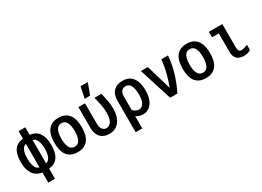

<svg xmlns="http://www.w3.org/2000/svg" viewBox="-20 -1597 3541 2593"><g transform="rotate(-30 1750.0 -301.0)"><path d="M197 -5Q103 -19 58 -87.5Q13 -156 13 -268Q13 -324 22.5 -370.5Q32 -417 53.5 -451Q75 -485 110 -505.5Q145 -526 197 -531V-649H301V-531Q398 -520 442.5 -450Q487 -380 487 -268Q487 -210 477 -164Q467 -118 444.5 -84Q422 -50 387 -30Q352 -10 301 -5V154H197ZM386 -268Q386 -348 363.5 -395.5Q341 -443 301 -451V-86Q341 -93 363.5 -140Q386 -187 386 -268ZM114 -268Q114 -188 134.5 -140Q155 -92 197 -85V-451Q157 -443 135.5 -396.5Q114 -350 114 -268Z M751 -3Q689 -3 647.5 -24Q606 -45 581.5 -81Q557 -117 547 -165.5Q537 -214 537 -270Q537 -326 547.5 -374.5Q558 -423 582.5 -459Q607 -495 648 -516Q689 -537 751 -537Q811 -537 851.5 -516Q892 -495 917 -459Q942 -423 953 -374Q964 -325 964 -270Q964 -214 953.5 -165.5Q943 -117 918.5 -81Q894 -45 853 -24Q812 -3 751 -3ZM751 -87Q805 -87 830 -136Q855 -185 855 -270Q855 -356 830 -404.5Q805 -453 751 -453Q695 -453 670.5 -404.5Q646 -356 646 -270Q646 -185 670.5 -136Q695 -87 751 -87Z M1059 -526H1162V-212Q1162 -152 1185.5 -121Q1209 -90 1245 -90Q1293 -90 1322.5 -134.5Q1352 -179 1352 -264Q1352 -331 1338.5 -400.5Q1325 -470 1309 -526H1418Q1432 -469 1444.5 -405Q1457 -341 1457 -276Q1457 -211 1442 -160.5Q1427 -110 1399.5 -75Q1372 -40 1333 -21.5Q1294 -3 1246 -3Q1199 -3 1163.5 -17.5Q1128 -32 1105 -58Q1082 -84 1070.5 -119.5Q1059 -155 1059 -197ZM1225 -756H1338L1273 -581H1189Z M1559 -330Q1556 -427 1606 -482Q1656 -537 1749 -537Q1852 -537 1905 -466.5Q1958 -396 1958 -269Q1958 -206 1944 -156.5Q1930 -107 1905 -73Q1880 -39 1845 -21Q1810 -3 1768 -3Q1741 -3 1711.5 -13Q1682 -23 1662 -37V154H1559ZM1853 -264Q1853 -357 1827 -405Q1801 -453 1748 -453Q1713 -453 1687.5 -427Q1662 -401 1662 -340V-131Q1682 -111 1706.5 -99.5Q1731 -88 1753 -88Q1796 -88 1824.5 -130.5Q1853 -173 1853 -264Z M2034 -526H2142L2256 -135Q2288 -215 2314.5 -316Q2341 -417 2352 -526H2456Q2445 -391 2406.5 -263Q2368 -135 2308 -16H2195Z M2751 -3Q2689 -3 2647.5 -24Q2606 -45 2581.5 -81Q2557 -117 2547 -165.5Q2537 -214 2537 -270Q2537 -326 2547.5 -374.5Q2558 -423 2582.5 -459Q2607 -495 2648 -516Q2689 -537 2751 -537Q2811 -537 2851.5 -516Q2892 -495 2917 -459Q2942 -423 2953 -374Q2964 -325 2964 -270Q2964 -214 2953.5 -165.5Q2943 -117 2918.5 -81Q2894 -45 2853 -24Q2812 -3 2751 -3ZM2751 -87Q2805 -87 2830 -136Q2855 -185 2855 -270Q2855 -356 2830 -404.5Q2805 -453 2751 -453Q2695 -453 2670.5 -404.5Q2646 -356 2646 -270Q2646 -185 2670.5 -136Q2695 -87 2751 -87Z M3451 -114V-39Q3434 -23 3404.5 -14.5Q3375 -6 3347 -6Q3199 -6 3199 -152V-440H3093V-526H3303V-160Q3303 -127 3314 -109Q3325 -91 3357 -91Q3373 -91 3397.5 -98Q3422 -105 3439 -114Z"/></g></svg>

Font: D2Coding ligature
Style: Bold
Weight: 700
Monospace: yes
Designer: Yong-Rak Park; Jeong-Hwan Yoon; Sang-Min Lee;
Foundry: NHN Corporation
Version: Version 1.3.2; Build 20180524